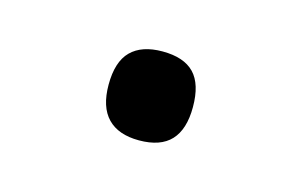

<svg xmlns="http://www.w3.org/2000/svg" viewBox="-34 -152 381 242"><g transform="rotate(15 156.5 -31.0)"><path d="M156 27Q129 27 115 12.5Q101 -2 101 -31Q101 -61 115 -75Q129 -89 156 -89Q184 -89 197.5 -75Q211 -61 211 -31Q211 -2 197.5 12.5Q184 27 156 27Z"/></g></svg>

Font: Playwrite FR Moderne Light
Style: Regular
Weight: 300
Version: Version 1.002